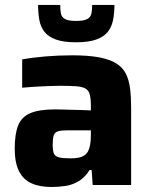

<svg xmlns="http://www.w3.org/2000/svg" viewBox="-20 -739 606 767"><path d="M185.8 8Q137.5 8 104.8 -7.2Q72 -22.3 55.4 -56.2Q38.8 -90 38.8 -145Q38.8 -203.2 52.3 -237.5Q65.9 -271.9 101 -286.9Q136.2 -302 200.4 -302Q209.5 -302 225.8 -301.5Q242.2 -301 263.1 -300.5Q284.1 -300 304.8 -299.5Q325.6 -299 343 -298V-316.7Q343 -345.8 338.6 -361.8Q334.3 -377.9 321.4 -385.3Q308.6 -392.6 283.7 -394.5Q258.8 -396.3 217.7 -396.3Q195.4 -396.3 167.7 -395Q139.9 -393.7 113.5 -392.2Q87.1 -390.6 68.6 -388.6V-501.7Q110 -509.3 161.7 -513.6Q213.3 -518 269.6 -518Q333.6 -518 376.4 -509.8Q419.2 -501.7 445 -485.3Q470.8 -469 483.2 -443.8Q495.6 -418.7 499.7 -384.9Q503.8 -351.2 503.8 -308.2V0H350.2L346.2 -60H337.9Q319.2 -29.8 294 -15Q268.8 -0.1 241 3.9Q213.1 8 185.8 8ZM261.9 -106.4Q280.1 -106.4 293.4 -108.9Q306.6 -111.5 316.4 -118Q326.2 -124.5 331.6 -134.4Q337.4 -145.4 340.2 -161.3Q343 -177.3 343 -199.3V-218.4H250.3Q224.7 -218.4 211.8 -214.5Q198.9 -210.7 194.7 -198.2Q190.5 -185.6 190.5 -160.1Q190.5 -138.2 195 -126.3Q199.6 -114.5 215.1 -110.4Q230.6 -106.4 261.9 -106.4ZM283.9 -570.1Q233.7 -570.1 203.4 -581.1Q173.1 -592.1 157.5 -612Q142 -631.9 137.1 -659.4Q132.2 -686.8 132.2 -719.2H220.6Q220.6 -699.8 223.2 -685.5Q225.7 -671.2 239 -663.3Q252.3 -655.4 283.6 -655.4Q315.6 -655.4 329.1 -663.3Q342.5 -671.2 345.3 -685.5Q348.2 -699.8 348.2 -719.2H437.1Q437.1 -686.8 431.7 -659.4Q426.4 -631.9 410.8 -612Q395.2 -592.1 364.6 -581.1Q334 -570.1 283.9 -570.1Z"/></svg>

Font: Saira Thin
Style: Regular
Weight: 100
Designer: Hector Gatti with collaboration of the Omnibus-Type team
Foundry: Omnibus-Type
Version: Version 1.101